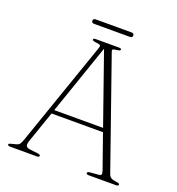

<svg xmlns="http://www.w3.org/2000/svg" viewBox="-142 -915 951 1031"><g transform="rotate(20 333.0 -400.0)"><path d="M197.5 -8Q197.5 0 183.5 0H31.5Q17 0 17 -7.5Q17 -10.5 20 -12.5Q23 -14.5 33 -17L58 -23.5Q71 -27 76.8 -34.8Q82.5 -42.5 90 -64L297.5 -662Q301.5 -672.5 297.8 -676.8Q294 -681 276.5 -683Q251.5 -685.5 251.5 -693Q251.5 -700 266 -700H398Q412 -700 412 -693.5Q412 -689.5 407.2 -687Q402.5 -684.5 388 -683Q372.5 -681.5 369.5 -678Q366.5 -674.5 369.5 -665.5L586.5 -45Q590.5 -32.5 600.5 -26.2Q610.5 -20 631 -17.5Q642.5 -16.5 646.2 -14.2Q650 -12 650 -8Q650 0 635.5 0H480Q466 0 466 -8Q466 -15.5 481.5 -17L529.5 -21Q542.5 -22 544.2 -29Q546 -36 540.5 -51.5L473 -243.5H179L117 -64.5Q110 -44 114 -34.5Q118 -25 135.5 -22.5L182 -17Q197.5 -15 197.5 -8ZM186.5 -265.5H465.5L325 -666.5ZM214.5 -786.5Q214.5 -799.5 229.5 -799.5H433.5Q448.5 -799.5 448.5 -786.5Q448.5 -774 433.5 -774H229.5Q214.5 -774 214.5 -786.5Z"/></g></svg>

Font: Fraunces 9pt S000 Thin
Style: Regular
Weight: 100
Version: Version 1.000; ttfautohint (v1.8.3)